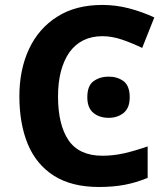

<svg xmlns="http://www.w3.org/2000/svg" viewBox="-20 -744 677 774"><path d="M393.1 -598.1Q307.1 -598.1 259.8 -533.2Q213.9 -466.8 213.9 -355Q213.9 -241.2 256.3 -178.7Q298.8 -116.2 393.1 -116.2Q436 -116.2 480.5 -126Q524.4 -136.2 575.2 -153.8V-26.9Q528.8 -7.8 482.4 1Q435.5 9.8 378.9 9.8Q269 9.8 197.3 -35.6Q126 -81.1 91.8 -163.6Q58.1 -246.1 58.1 -356Q58.1 -463.4 97.2 -546.9Q136.2 -629.9 210.9 -676.8Q284.7 -724.1 393.1 -724.1Q446.8 -724.1 500 -710.4Q553.2 -696.3 602.1 -673.8L553.2 -550.8Q511.2 -570.8 472.7 -584Q431.6 -598.1 393.1 -598.1ZM332 -352.1Q332 -398.4 356.9 -416.5Q382.3 -435.1 418 -435.1Q452.6 -435.1 478 -417Q502.9 -397.9 502.9 -352.1Q502.9 -308.1 478 -288.6Q453.6 -269 418 -269Q381.3 -269 356.9 -288.6Q332 -308.6 332 -352.1Z"/></svg>

Font: Droid Sans Thai
Style: Bold
Weight: 700
Designer: Steve Matteson
Foundry: Ascender Corporation
Version: Version 1.00